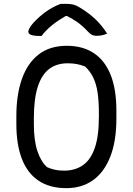

<svg xmlns="http://www.w3.org/2000/svg" viewBox="-20 -958 690 998"><path d="M327 -720Q410 -720 467.5 -682Q525 -644 555 -569Q585 -494 585 -382V-342Q585 -224 553 -143Q521 -62 463 -21Q405 20 325 20Q239 20 181 -18.5Q123 -57 94 -131.5Q65 -206 65 -314V-354Q65 -466 94 -548Q123 -630 181 -675Q239 -720 327 -720ZM156 -312Q156 -228 174.5 -172.5Q193 -117 225 -89Q245 -80 266 -75.5Q287 -71 313 -71Q370 -71 410.5 -99Q451 -127 472.5 -188.5Q494 -250 494 -351V-368Q494 -431 487.5 -475.5Q481 -520 465.5 -553Q450 -586 423 -612Q400 -621 379 -625Q358 -629 332 -629Q274 -629 235 -599Q196 -569 176 -506Q156 -443 156 -344ZM295 -938H327Q345 -938 361.5 -934Q378 -930 406 -912Q422 -902 440 -888.5Q458 -875 475 -859Q492 -843 507.5 -824Q523 -805 537 -783Q524 -778 512 -775Q500 -772 483 -772Q466 -772 456.5 -777.5Q447 -783 435 -796Q411 -822 382 -843Q361 -858 328 -875H322Q282 -852 253 -829Q216 -799 196 -771H190Q167 -771 153 -773.5Q139 -776 133 -781.5Q127 -787 127 -793Q127 -799 133 -811Q139 -823 154 -840Q168 -855 183.5 -869Q199 -883 217 -896Q235 -909 254.5 -919.5Q274 -930 295 -938Z"/></svg>

Font: Code D Ace
Style: Regular
Weight: 400
Version: Version 1.085; ttfautohint (v1.8.4.7-5d5b);Nerd Fonts 3.0.2